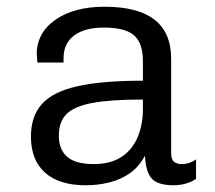

<svg xmlns="http://www.w3.org/2000/svg" viewBox="-20 -541 640 571"><path d="M235 10Q156 10 114 -27.5Q72 -65 72 -135Q72 -195 104.5 -231.5Q137 -268 210 -284.5Q283 -301 405 -301V-359Q405 -413 378.5 -436Q352 -459 289 -459Q232 -459 200.5 -435.5Q169 -412 169 -368V-355H91Q90 -374 89.5 -379.5Q89 -385 89 -384Q89 -383 89 -380Q89 -377 89 -378Q89 -443 144.5 -482Q200 -521 291 -521Q390 -521 439.5 -482.5Q489 -444 489 -366V-85Q489 -67 497.5 -60Q506 -53 520 -53Q544 -53 563 -67V-9Q550 0 532.5 5Q515 10 496 10Q468 10 449.5 2.5Q431 -5 422 -24Q413 -43 411 -78Q393 -44 365 -25Q337 -6 303.5 2Q270 10 235 10ZM259 -53Q309 -53 341.5 -74.5Q374 -96 389.5 -133.5Q405 -171 405 -216V-245Q310 -245 255.5 -235Q201 -225 178 -202Q155 -179 155 -138Q155 -96 180 -74.5Q205 -53 259 -53Z"/></svg>

Font: Chivo Mono Light
Style: Regular
Weight: 300
Monospace: yes
Designer: Hector Gatti
Foundry: Omnibus-Type
Version: Version 1.008